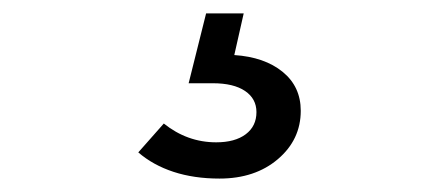

<svg xmlns="http://www.w3.org/2000/svg" viewBox="-20 -20 640 286"><path d="M307 246Q269 246 238.5 236Q208 226 186 207L224 164Q259 192 302 192Q330 192 346 180Q362 168 362 147Q362 127 345 115.5Q328 104 297 104H261L287 0H343L329 62Q374 65 401 87Q428 109 428 145Q428 188 394 217Q360 246 307 246Z"/></svg>

Font: Red Hat Mono SemiBold
Style: Regular
Weight: 600
Monospace: yes
Designer: Pentagram, MCKL
Foundry: Pentagram, MCKL
Version: Version 1.023